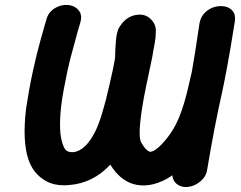

<svg xmlns="http://www.w3.org/2000/svg" viewBox="-20 -742 969 771"><path d="M731 9Q760 7 784 -13Q808 -33 812 -61Q840 -230 872 -372Q880 -409 892 -473Q904 -536 923 -656Q927 -682 915 -697Q903 -712 883 -716Q863 -720 841.5 -714Q820 -708 803 -691.5Q786 -675 781 -648Q760 -505 750 -452Q740 -411 731 -371Q711 -291 687 -244Q668 -207 643 -178Q618 -148 598 -137Q586 -131 581 -133Q565 -138 547 -170Q537 -188 543 -249Q548 -304 567 -397L582 -468Q593 -518 596 -540Q603 -575 605 -596Q606 -611 606 -622Q604 -645 591 -659Q567 -689 526 -682Q504 -678 488.5 -666Q473 -654 464 -640Q457 -630 456 -627Q455 -624 454 -622Q447 -603 445 -571Q444 -564 444 -556.5Q444 -549 443 -541Q443 -512 441 -502Q435 -467 419 -399Q391 -274 364 -217Q324 -136 274 -131Q258 -130 248 -136.5Q238 -143 231 -166Q214 -215 226 -319Q230 -350 236.5 -385.5Q243 -421 250.5 -455.5Q258 -490 265 -516Q272 -541 279.5 -569.5Q287 -598 293.5 -621Q300 -644 303 -653Q310 -679 299.5 -695.5Q289 -712 270 -718.5Q251 -725 229 -720.5Q207 -716 189 -701Q171 -686 165 -659Q163 -652 156.5 -630Q150 -608 142 -578.5Q134 -549 127 -521Q120 -493 112 -456Q104 -419 97 -380Q90 -341 85 -308Q69 -177 94 -102Q111 -51 152 -23Q193 7 258 1Q353 -6 423 -81Q460 -20 515 -3Q578 15 650 -24Q660 -30 672 -38Q674 -16 690 -3Q706 10 731 9Z"/></svg>

Font: Balsamiq Sans
Style: Bold Italic
Weight: 700
Italic angle: -12°
Designer: Michael Angeles
Foundry: Balsamiq SRL
Version: Version 1.020; ttfautohint (v1.8.4.7-5d5b);gftools[0.9.26]